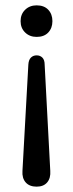

<svg xmlns="http://www.w3.org/2000/svg" viewBox="-20 -511 273 718"><path d="M117 187Q90 187 76 171Q62 155 64 128L86 -269Q87 -287 95.5 -295.5Q104 -304 117 -304Q130 -304 138.5 -295.5Q147 -287 147 -269L168 128Q170 155 156.5 171Q143 187 117 187ZM117 -373Q91 -373 74 -389.5Q57 -406 57 -432Q57 -458 74 -474.5Q91 -491 117 -491Q145 -491 160.5 -474.5Q176 -458 176 -432Q176 -406 160.5 -389.5Q145 -373 117 -373Z"/></svg>

Font: Nunito Medium
Style: Regular
Weight: 500
Designer: Vernon Adams
Foundry: Vernon Adams
Version: Version 3.601